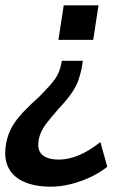

<svg xmlns="http://www.w3.org/2000/svg" viewBox="-54 -514 484 723"><path d="M137 189Q77 189 35 170Q-7 151 -24 114Q-41 77 -30 21Q-23 -12 -7.5 -38.5Q8 -65 33.5 -92Q59 -119 95 -151Q122 -179 137.5 -196.5Q153 -214 161.5 -230Q170 -246 175 -266L179 -285H258L254 -259Q249 -235 241.5 -213Q234 -191 217.5 -166Q201 -141 169 -107Q138 -72 118 -45.5Q98 -19 92 11Q87 38 94.5 54.5Q102 71 121 79Q140 87 168 87Q203 87 242 71Q281 55 324 21L350 114Q321 137 285.5 153.5Q250 170 212 179.5Q174 189 137 189ZM166 -364 186 -494H317L297 -364Z"/></svg>

Font: Nunito Sans 10pt Condensed
Style: Bold Italic
Weight: 700
Width: 3
Italic angle: -9°
Designer: Vernon Adams
Foundry: Vernon Adams
Version: Version 3.101;gftools[0.9.27]